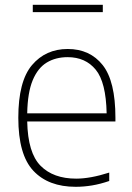

<svg xmlns="http://www.w3.org/2000/svg" viewBox="-20 -746 532 776"><path d="M286 9Q175.5 9 114.8 -55.8Q54 -120.5 54 -270Q54 -417.5 109.2 -482.8Q164.5 -548 253.5 -548Q343.5 -548 395 -483Q446.5 -418 446.5 -270V-255H90Q92.5 -128 144 -76Q195.5 -24 288 -24Q345 -24 421.5 -48.5V-14.5Q385 -2 351.8 3.5Q318.5 9 286 9ZM253.5 -515Q205 -515 169 -493.2Q133 -471.5 112.2 -421.8Q91.5 -372 90 -288H411Q408.5 -413.5 367 -464.2Q325.5 -515 253.5 -515ZM112.5 -697V-726.5H395.5V-697Z"/></svg>

Font: Encode Sans Th
Style: Regular
Weight: 100
Designer: Multiple Designers
Foundry: Impallari Type
Version: Version 3.002; ttfautohint (v1.8.3) -l 8 -r 50 -G 200 -x 14 